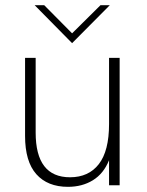

<svg xmlns="http://www.w3.org/2000/svg" viewBox="-20 -717 567 743"><path d="M77 -191V-493H118V-204Q118 -31 251 -31Q323 -31 362.5 -82Q402 -133 402 -237V-493H443V0H402V-97Q381 -45 339.5 -19.5Q298 6 243 6Q164 6 120.5 -43Q77 -92 77 -191ZM114 -697H151L259 -588L369 -697H405L259 -550Z"/></svg>

Font: Hanken Grotesk ExtraLight
Style: Regular
Weight: 200
Designer: Alfredo Marco Pradil
Foundry: Hanken Design Co.
Version: Version 3.014